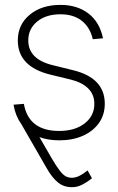

<svg xmlns="http://www.w3.org/2000/svg" viewBox="-20 -565 483 789"><path d="M403.3 -407.7 361.3 -403.8Q350.1 -452.6 316.2 -479.5Q282.2 -506.3 228.5 -506.3Q168.9 -506.3 132.6 -476.3Q96.2 -446.3 96.2 -398.9Q96.2 -321.8 195.8 -297.4L280.8 -276.4Q410.6 -244.6 410.6 -138.7Q410.6 -93.3 386.5 -59.3Q362.3 -25.4 320.1 -6.8Q277.8 11.7 223.6 11.7Q178.7 11.7 142.1 -1.5Q172.9 52.2 192.4 85.4Q211.9 118.7 225.3 136Q238.8 153.3 250 159.4Q261.2 165.5 274.9 165.5Q290.5 165.5 306.6 157.5Q322.8 149.4 339.8 135.3L357.9 167.5Q336.4 184.6 316.2 194.6Q295.9 204.6 275.9 204.1Q242.7 204.6 218 184.6Q193.4 164.6 170.9 124.5L66.4 -57.1Q43 -89.8 35.6 -134.8L78.1 -138.2Q97.7 -26.9 223.1 -26.9Q288.1 -26.9 327.9 -57.9Q367.7 -88.9 367.7 -138.2Q367.7 -176.3 342.8 -201.2Q317.9 -226.1 271.5 -237.8L187 -258.3Q53.2 -291 53.2 -398.9Q53.2 -463.9 102.1 -504.4Q150.9 -544.9 228.5 -544.9Q297.4 -544.9 343.5 -509.5Q389.6 -474.1 403.3 -407.7Z"/></svg>

Font: Inter Display Extra Light
Style: Regular
Weight: 200
Designer: Rasmus Andersson
Foundry: rsms
Version: Version 4.000;git-4fc901f